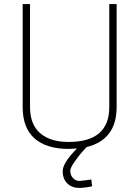

<svg xmlns="http://www.w3.org/2000/svg" viewBox="-20 -720 682 940"><path d="M427 159 431 192Q395 200 367 200Q332 200 309.5 178Q287 156 287 118Q287 77 357 7Q331 9 316 9Q208 9 149.5 -42Q91 -93 91 -196V-700H127V-196Q127 -111 176.5 -68Q226 -25 316 -25Q515 -25 515 -196V-700H551V-196Q551 -36 404 0Q397 7 381.5 24.5Q366 42 345 72Q324 102 324 116Q324 137 337 151.5Q350 166 371 166Z"/></svg>

Font: TitilliumMaps29L
Style: 1 wt
Weight: 100
Designer: Campivisivi
Foundry: Accademia di Belle Arti di Urbino and students of MA course of Visual design
Version: Version 001.001